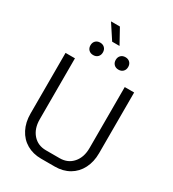

<svg xmlns="http://www.w3.org/2000/svg" viewBox="-243 -1171 1178 1309"><g transform="rotate(30 346.0 -516.5)"><path d="M76 -222V-700H150V-220Q150 -147 189 -102.5Q228 -58 292 -58H400Q464 -58 503 -102.5Q542 -147 542 -220V-700H616V-222Q616 -154 589 -101.5Q562 -49 513 -20.5Q464 8 400 8H292Q228 8 179 -20.5Q130 -49 103 -101.5Q76 -154 76 -222ZM237 -1041H307L371 -925H313ZM197 -830Q197 -852 210.5 -865.5Q224 -879 246 -879Q268 -879 281.5 -865.5Q295 -852 295 -830Q295 -808 281.5 -794.5Q268 -781 246 -781Q224 -781 210.5 -794.5Q197 -808 197 -830ZM396 -830Q396 -852 409.5 -865.5Q423 -879 445 -879Q467 -879 480.5 -865.5Q494 -852 494 -830Q494 -808 480.5 -794.5Q467 -781 445 -781Q423 -781 409.5 -794.5Q396 -808 396 -830Z"/></g></svg>

Font: Stavian Regular
Style: Regular
Weight: 400
Version: Version 1.000; ttfautohint (v1.6)